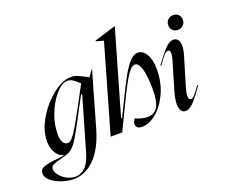

<svg xmlns="http://www.w3.org/2000/svg" viewBox="-258 -997 1678 1433"><g transform="rotate(-20 581.0 -280.5)"><path d="M117 191Q162 191 196 158Q230 125 252 49L374 -371H365L315 -278L289 -228Q233 -123 205.5 -77Q178 -31 149 -7Q133 6 113 13Q93 20 58 29Q16 39 -4 49Q-24 59 -24 82Q-24 104 -3.5 130Q17 156 49.5 173.5Q82 191 117 191ZM31 20Q72 16 87 12V9Q53 1 29.5 -36Q6 -73 6 -129Q6 -215 60.5 -306.5Q115 -398 193.5 -459Q272 -520 337 -520Q366 -520 390 -509.5Q414 -499 468 -470L501 -518H506L383 -90Q341 55 266.5 129.5Q192 204 99 204Q54 204 5.5 187.5Q-43 171 -75.5 143.5Q-108 116 -108 85Q-108 51 -71 38.5Q-34 26 31 20ZM148 -64Q166 -64 185.5 -85.5Q205 -107 231.5 -151.5Q258 -196 305 -283L394 -449Q365 -476 345.5 -489Q326 -502 303 -502Q260 -502 212 -448.5Q164 -395 131.5 -313.5Q99 -232 99 -153Q99 -107 113.5 -85.5Q128 -64 148 -64Z M663 -690 604 -707V-712L775 -765H776L585 -102H593L652 -223Q704 -330 738 -391Q772 -452 804 -486Q836 -520 868 -520Q907 -520 934 -476.5Q961 -433 961 -357Q961 -251 922 -166.5Q883 -82 825 -35Q767 12 713 12Q688 12 676 1.5Q664 -9 664 -26Q664 -46 681 -67Q699 -57 725.5 -50Q752 -43 776 -43Q827 -43 854 -83Q881 -123 881 -225Q881 -331 864 -387.5Q847 -444 818 -444Q791 -444 757 -393.5Q723 -343 661 -216L557 0H465Z M1152 -520Q1173 -520 1186 -504Q1199 -488 1199 -455Q1199 -421 1185 -376L1119 -157Q1106 -112 1106 -89Q1106 -58 1126 -58Q1139 -58 1154.5 -75.5Q1170 -93 1202 -138H1211Q1162 -67 1126 -27.5Q1090 12 1057 12Q1037 12 1024 -5Q1011 -22 1011 -58Q1011 -98 1028 -156L1095 -383Q1103 -410 1103 -429Q1103 -456 1086 -456Q1070 -456 1052.5 -436.5Q1035 -417 1003 -370H994Q1046 -443 1082 -481.5Q1118 -520 1152 -520ZM1153 -634Q1153 -660 1170 -676.5Q1187 -693 1213 -693Q1238 -693 1254 -677Q1270 -661 1270 -636Q1270 -610 1252.5 -593.5Q1235 -577 1208 -577Q1184 -577 1168.5 -593Q1153 -609 1153 -634Z"/></g></svg>

Font: Nyght Serif Italic
Style: Regular
Weight: 400
Italic angle: -16°
Designer: Maksym Kobuzan
Version: Version 0.410